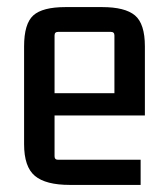

<svg xmlns="http://www.w3.org/2000/svg" viewBox="-20 -517 470 542"><path d="M377 5H177Q109 5 78.5 -20.5Q48 -46 48 -110V-386Q48 -450 74 -473.5Q100 -497 165 -497H268Q333 -497 361 -473.5Q389 -450 389 -386V-191H123V-254H303V-417Q303 -427 293 -427H144Q134 -427 134 -417V-76Q134 -66 144 -66H377Z"/></svg>

Font: Gemunu Libre ExtraLight Medium
Style: Regular
Weight: 500
Version: Version 1.100